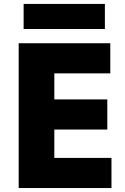

<svg xmlns="http://www.w3.org/2000/svg" viewBox="-20 -948 632 968"><path d="M508.8 -801.8H99.1V-928.2H508.8ZM542 0H74.2V-730H536.1V-578.1H253.9V-446.8H521V-294.9H253.9V-151.9H542Z"/></svg>

Font: Sora ExtraBold
Style: Regular
Weight: 800
Designer: Jonathan Barnbrook, Julián Moncada
Foundry: Barnbrook Fonts
Version: Version 2.000